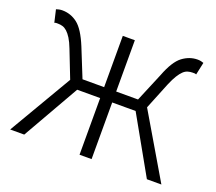

<svg xmlns="http://www.w3.org/2000/svg" viewBox="-98 -678 909 809"><g transform="rotate(20 357.0 -273.5)"><path d="M184 -283 136 -406Q126 -432 116 -448Q106 -464 96 -473Q86 -482 76 -485Q66 -488 55 -488Q50 -488 47 -488Q44 -488 39 -486L26 -542Q31 -544 38.5 -545.5Q46 -547 53 -547Q91 -547 121.5 -523.5Q152 -500 180 -432L232 -303H329V-533H383V-303H481L535 -432Q561 -500 592.5 -523.5Q624 -547 660 -547Q668 -547 675 -545.5Q682 -544 687 -542L675 -486Q670 -488 667 -488Q664 -488 658 -488Q648 -488 637.5 -485Q627 -482 617.5 -473Q608 -464 598 -448Q588 -432 577 -406L528 -285L696 0H631L488 -254H383V0H329V-254H226L81 0H18Z"/></g></svg>

Font: Kinto Sans Light
Style: Regular
Weight: 300
Designer: Authors: Ryoko NISHIZUKA  (kana & ideographs); Paul D. Hunt (Latin, Greek & Cyrillic); Wenlong ZHANG  (bopomofo); Sandol
Foundry: Adobe Systems Incorporated, ookami Inc.
Version: Version 0.001